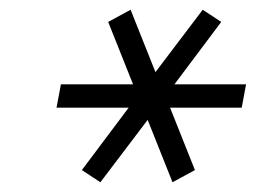

<svg xmlns="http://www.w3.org/2000/svg" viewBox="-20 -785 525 394"><path d="M476 -564H329L380 -436L334 -411L283 -539L186 -411L148 -436L244 -564H96L105 -612H253L202 -740L248 -765L299 -637L396 -765L434 -740L338 -612H485Z"/></svg>

Font: KoHo Medium
Style: Italic
Weight: 500
Italic angle: -10°
Designer: Cadson Demak & Katatrad Team
Foundry: Cadson Demak Co.,Ltd.
Version: Version 1.000